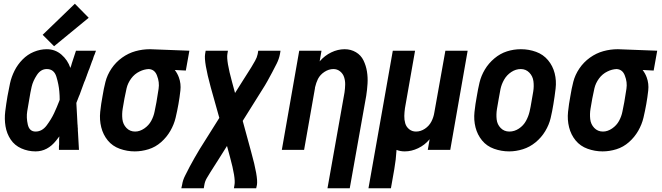

<svg xmlns="http://www.w3.org/2000/svg" viewBox="-20 -801 3540 1026"><path d="M269 -554 208 -615 380 -781 454 -706ZM170 8Q130 8 94 -8Q58 -24 37 -55.5Q16 -87 9.5 -126Q3 -165 8 -205.5Q13 -246 20 -287Q26 -321 33.5 -355.5Q41 -390 57.5 -423Q74 -456 100.5 -483Q127 -510 161 -524Q195 -538 230 -538Q275 -538 308.5 -509Q342 -480 356 -438L357 -441L360 -449L364 -463Q375 -496 386 -530H493L491 -525L486 -511L482 -502L479 -493L476 -483L472 -474Q464 -453 457 -432L453 -423L448 -409L446 -404L443 -395L441 -390L436 -376L434 -371L430 -362Q421 -336 411 -310L406 -296L402 -287Q395 -269 388 -251Q390 -215 392 -178Q393 -158 394 -139L395 -129V-124L396 -114V-104L397 -89Q399 -45 402 0H295V-10V-20L296 -29V-39V-49V-59L297 -69V-72Q289 -61 280 -50Q234 8 170 8ZM170 -98Q205 -98 229.5 -131Q254 -164 269 -196Q284 -228 297 -262L299 -268Q299 -290 297 -312Q294 -349 281.5 -390.5Q269 -432 230 -432Q198 -432 177 -400Q156 -368 149 -337Q142 -306 137 -274Q131 -240 125.5 -206.5Q120 -173 128.5 -135.5Q137 -98 170 -98Z M700 8Q659 8 620 -6Q581 -20 556 -50.5Q531 -81 521 -121Q511 -161 515.5 -203.5Q520 -246 528 -288Q534 -326 543.5 -363.5Q553 -401 576 -435Q599 -469 632.5 -493Q666 -517 704 -527.5Q742 -538 781 -538H782L992 -530L973 -424L914 -427Q928 -409 936 -387Q948 -354 944 -317.5Q940 -281 933.5 -244.5Q927 -208 918.5 -172Q910 -136 890.5 -102Q871 -68 841 -41.5Q811 -15 774 -3.5Q737 8 700 8ZM702 -98Q727 -98 751 -114.5Q775 -131 788 -155Q801 -179 806 -204.5Q811 -230 816 -255Q822 -291 827.5 -326.5Q833 -362 819 -397Q807 -430 775 -432Q750 -431 726 -419Q699 -406 681 -381.5Q663 -357 656.5 -329.5Q650 -302 645 -274.5Q640 -247 635.5 -219.5Q631 -192 634 -164.5Q637 -137 655.5 -117.5Q674 -98 702 -98Z M949 205 953 187Q957 161 969.5 137Q982 113 994 89Q1004 70 1015 51L1020 42Q1033 19 1047 -4L1152 -171L1106 -335Q1069 -471 1076 -512L1079 -530H1198L1195 -512Q1189 -476 1220 -363L1236 -304L1282 -377Q1292 -394 1303 -410Q1314 -426 1323.5 -442.5Q1333 -459 1343 -476Q1353 -493 1357 -512L1360 -530H1479L1476 -512Q1471 -486 1459 -462Q1447 -438 1434.5 -414.5Q1422 -391 1409 -367.5Q1396 -344 1381 -321L1277 -155L1322 10Q1360 146 1353 187L1349 205H1230L1233 187Q1240 151 1209 38L1193 -21L1147 52Q1137 69 1126 85Q1115 101 1105 118L1085 151Q1075 168 1072 187L1069 205Z M1730 205 1821 -307Q1824 -328 1824.5 -348.5Q1825 -369 1819 -388Q1813 -407 1797.5 -419.5Q1782 -432 1762 -432Q1737 -432 1714 -417Q1691 -402 1679 -379Q1669 -358 1664 -336L1663 -331V-329L1605 0H1486L1579 -530H1698L1688 -472L1689 -474Q1715 -504 1750 -521Q1785 -538 1822 -538Q1855 -538 1882 -522Q1909 -506 1922.5 -478Q1936 -450 1941 -418.5Q1946 -387 1944 -354Q1942 -321 1937 -289L1849 205Z M1949 205 2028 -241 2079 -530H2198L2144 -223Q2141 -202 2140.5 -181.5Q2140 -161 2145.5 -142Q2151 -123 2166.5 -110.5Q2182 -98 2203 -98Q2228 -98 2250.5 -113Q2273 -128 2285 -151Q2297 -174 2301 -200L2360 -530H2479L2386 0H2266L2276 -58L2275 -56Q2250 -26 2214.5 -9Q2179 8 2143 8Q2119 8 2099 0Q2096 52 2087 103L2069 205Z M2701 8Q2659 8 2620 -6Q2581 -20 2556 -50.5Q2531 -81 2521 -120.5Q2511 -160 2515.5 -202.5Q2520 -245 2528 -287Q2534 -324 2542.5 -360Q2551 -396 2571 -429.5Q2591 -463 2622 -489Q2653 -515 2689 -526.5Q2725 -538 2763 -538H2764Q2806 -538 2844.5 -524Q2883 -510 2908.5 -479.5Q2934 -449 2944 -409.5Q2954 -370 2949 -327.5Q2944 -285 2937 -243Q2931 -206 2922.5 -170Q2914 -134 2893.5 -100Q2873 -66 2842 -40.5Q2811 -15 2774 -3.5Q2737 8 2701 8ZM2702 -98Q2729 -98 2753 -114Q2777 -130 2790.5 -154.5Q2804 -179 2810 -205Q2816 -231 2820 -257Q2825 -284 2829.5 -312Q2834 -340 2830.5 -367Q2827 -394 2808.5 -413Q2790 -432 2763 -432Q2736 -432 2712 -416Q2688 -400 2674 -375.5Q2660 -351 2654.5 -325Q2649 -299 2645 -273Q2640 -246 2635.5 -218Q2631 -190 2634 -163Q2637 -136 2655.5 -117Q2674 -98 2702 -98Z M3200 8Q3159 8 3120 -6Q3081 -20 3056 -50.5Q3031 -81 3021 -121Q3011 -161 3015.5 -203.5Q3020 -246 3028 -288Q3034 -326 3043.5 -363.5Q3053 -401 3076 -435Q3099 -469 3132.5 -493Q3166 -517 3204 -527.5Q3242 -538 3281 -538H3282L3492 -530L3473 -424L3414 -427Q3428 -409 3436 -387Q3448 -354 3444 -317.5Q3440 -281 3433.5 -244.5Q3427 -208 3418.5 -172Q3410 -136 3390.5 -102Q3371 -68 3341 -41.5Q3311 -15 3274 -3.5Q3237 8 3200 8ZM3202 -98Q3227 -98 3251 -114.5Q3275 -131 3288 -155Q3301 -179 3306 -204.5Q3311 -230 3316 -255Q3322 -291 3327.5 -326.5Q3333 -362 3319 -397Q3307 -430 3275 -432Q3250 -431 3226 -419Q3199 -406 3181 -381.5Q3163 -357 3156.5 -329.5Q3150 -302 3145 -274.5Q3140 -247 3135.5 -219.5Q3131 -192 3134 -164.5Q3137 -137 3155.5 -117.5Q3174 -98 3202 -98Z"/></svg>

Font: Iosevka SS08
Style: Bold Italic
Weight: 700
Italic angle: -10°
Monospace: yes
Designer: Belleve Invis
Foundry: Belleve Invis
Version: 2.1.0; ttfautohint (v1.8.2)